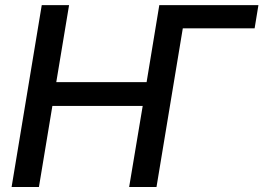

<svg xmlns="http://www.w3.org/2000/svg" viewBox="-20 -748 1054 768"><path d="M1013.7 -727.5 998.5 -634.8H687L620.6 -727.5ZM26.4 0 147 -727.5H256.3L205.1 -419.4H566.4L617.2 -727.5H726.6L606 0H496.6L550.8 -324.2H189.5L135.7 0Z"/></svg>

Font: Inter 28pt Medium
Style: Italic
Weight: 500
Italic angle: -9.3988°
Designer: Rasmus Andersson
Foundry: rsms
Version: Version 4.001;git-66647c0bb